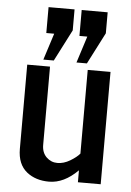

<svg xmlns="http://www.w3.org/2000/svg" viewBox="-55 -826 598 877"><g transform="rotate(5 243.5 -388.0)"><path d="M280.8 -544.4 319.8 -666.5H283.7V-785.2H402.8V-689L328.6 -544.4ZM128.9 -544.4 168 -666.5H131.8V-785.2H251V-689L176.8 -544.4ZM57.6 -128.9V-515.1H162.1V-156.2Q162.1 -121.1 183.3 -100.3Q204.6 -79.6 233.6 -79.6Q262.7 -79.6 291.7 -96.9Q320.8 -114.3 335 -131.3V-515.1H439.5V0H335V-54.7Q271.5 8.8 203.1 8.8Q141.6 8.8 101.1 -23.4Q57.6 -58.1 57.6 -128.9Z"/></g></svg>

Font: News Cycle
Style: Bold
Weight: 700
Version: Version 0.5.1